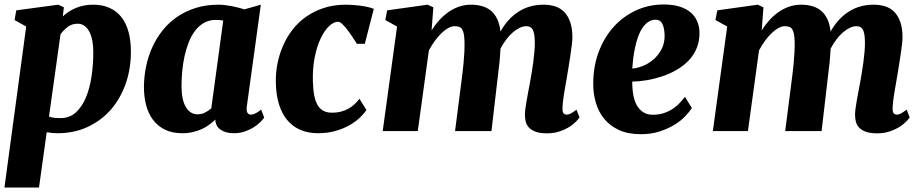

<svg xmlns="http://www.w3.org/2000/svg" viewBox="-21 -589 4141 863"><path d="M238.3 9.8Q212.9 9.8 189 5.4L154.3 253.9H-1L96.7 -469.7L44.4 -499L52.2 -542.5L240.7 -567.9L266.1 -556.2L261.2 -515.1Q272.5 -525.9 286.6 -535.4Q300.8 -544.9 317.6 -552.2Q334.5 -559.6 354.2 -563.7Q374 -567.9 397 -567.9Q439.5 -567.9 471.2 -553.7Q502.9 -539.6 524.4 -512.5Q545.9 -485.4 556.6 -446Q567.4 -406.7 567.4 -356.4Q567.4 -279.3 543.9 -212.6Q520.5 -146 477.3 -96.4Q434.1 -46.9 373.3 -18.6Q312.5 9.8 238.3 9.8ZM328.1 -482.4Q302.2 -482.4 283.7 -468.3Q265.1 -454.1 251 -435.1L199.2 -64.9Q209.5 -61 222.2 -59.6Q234.9 -58.1 251 -58.1Q292 -58.1 320.1 -83.7Q348.1 -109.4 365.5 -151.4Q382.8 -193.4 390.6 -246.8Q398.4 -300.3 398.4 -356Q398.4 -381.3 394.3 -404.3Q390.1 -427.2 381.6 -444.6Q373 -461.9 359.6 -472.2Q346.2 -482.4 328.1 -482.4Z M626 -196.3Q626 -243.7 635.5 -289.8Q645 -335.9 663.8 -377.2Q682.6 -418.5 710.7 -453.4Q738.8 -488.3 775.9 -513.7Q813 -539.1 859.4 -553.5Q905.8 -567.9 960.9 -567.9Q975.6 -567.9 991.5 -565.9Q1007.3 -564 1022.7 -561Q1038.1 -558.1 1052 -554.4Q1065.9 -550.8 1077.1 -546.9L1151.4 -567.9L1088.4 -110.8Q1085.9 -90.8 1091.1 -82.3Q1096.2 -73.7 1107.4 -73.7Q1114.3 -73.7 1124.8 -78.1Q1135.3 -82.5 1152.8 -96.2L1166.5 -60.5Q1162.1 -53.7 1150.9 -42Q1139.6 -30.3 1122.3 -18.8Q1105 -7.3 1081.8 1.2Q1058.6 9.8 1029.8 9.8Q993.7 9.8 970.7 -5.9Q947.8 -21.5 946.8 -51.8Q935.1 -40 919.9 -28.8Q904.8 -17.6 886.2 -9Q867.7 -0.5 845.7 4.6Q823.7 9.8 798.3 9.8Q752.4 9.8 719.7 -6.6Q687 -22.9 666.3 -51Q645.5 -79.1 635.7 -116.7Q626 -154.3 626 -196.3ZM867.2 -75.2Q884.3 -75.2 899.9 -82.8Q915.5 -90.3 928.7 -102.1L982.4 -496.6Q966.3 -499.5 949.2 -499.5Q919.4 -499.5 896.5 -486.6Q873.5 -473.6 856.4 -451.4Q839.4 -429.2 827.6 -399.7Q815.9 -370.1 808.6 -336.9Q801.3 -303.7 798.1 -269Q794.9 -234.4 794.9 -201.7Q794.9 -141.1 814.2 -108.2Q833.5 -75.2 867.2 -75.2Z M1408.2 9.8Q1365.2 9.8 1330.6 -4.6Q1295.9 -19 1271.2 -47.9Q1246.6 -76.7 1233.2 -119.6Q1219.7 -162.6 1218.8 -219.7Q1217.8 -261.2 1226.1 -303Q1234.4 -344.7 1251.2 -383.5Q1268.1 -422.4 1294.2 -456.1Q1320.3 -489.7 1355.7 -514.4Q1391.1 -539.1 1435.5 -553.5Q1480 -567.9 1534.2 -567.9Q1549.3 -567.9 1566.2 -566.7Q1583 -565.4 1599.6 -563.2Q1616.2 -561 1631.6 -557.6Q1647 -554.2 1659.2 -549.3L1618.7 -392.1H1583Q1574.7 -405.3 1563.5 -422.4Q1552.2 -439.5 1540.5 -454.8Q1528.8 -470.2 1517.8 -480.7Q1506.8 -491.2 1499 -491.2Q1479 -491.2 1458.3 -471.7Q1437.5 -452.1 1420.7 -417Q1403.8 -381.8 1393.8 -332.8Q1383.8 -283.7 1385.3 -224.6Q1386.2 -186 1391.6 -159.2Q1397 -132.3 1407.5 -115.2Q1418 -98.1 1433.6 -90.3Q1449.2 -82.5 1470.7 -82.5Q1494.1 -82.5 1512.9 -87.6Q1531.7 -92.8 1546.6 -101.3Q1561.5 -109.9 1573.2 -121.1Q1585 -132.3 1594.7 -145L1626 -94.7Q1615.7 -78.6 1596.7 -60.3Q1577.6 -42 1550.3 -26.4Q1522.9 -10.7 1487.3 -0.5Q1451.7 9.8 1408.2 9.8Z M2052.2 -216.3Q2054.7 -236.3 2057.6 -259.5Q2060.5 -282.7 2062.7 -306.9Q2064.9 -331.1 2066.2 -355Q2067.4 -378.9 2066.9 -400.4Q2066.4 -423.3 2063.5 -437.3Q2060.5 -451.2 2055.2 -458.7Q2049.8 -466.3 2041.5 -468.8Q2033.2 -471.2 2021.5 -471.2Q2008.8 -471.2 1993.4 -462.6Q1978 -454.1 1962.6 -439.2Q1947.3 -424.3 1932.9 -404.5Q1918.5 -384.8 1906.7 -362.3L1856.9 0H1699.2L1763.7 -469.7L1710.9 -499L1719.2 -542.5L1900.9 -567.9L1926.8 -556.2L1918.9 -452.6Q1934.1 -477.1 1953.1 -498Q1972.2 -519 1994.4 -534.7Q2016.6 -550.3 2042.2 -559.1Q2067.9 -567.9 2095.7 -567.9Q2122.6 -567.9 2145.3 -561.5Q2168 -555.2 2185.3 -541Q2202.6 -526.9 2213.6 -503.9Q2224.6 -481 2228.5 -447.3Q2260.7 -504.9 2309.6 -536.4Q2358.4 -567.9 2422.4 -567.9Q2450.7 -567.9 2474.4 -560.3Q2498 -552.7 2515.1 -535.2Q2532.2 -517.6 2542 -489.5Q2551.8 -461.4 2551.8 -420.4Q2551.8 -409.2 2549.3 -388.4Q2546.9 -367.7 2543.2 -343Q2539.6 -318.4 2535.4 -292.7Q2531.2 -267.1 2527.8 -246.6Q2524.9 -228 2521.2 -208Q2517.6 -188 2514.4 -168.5Q2511.2 -148.9 2509.3 -131.6Q2507.3 -114.3 2507.3 -100.6Q2507.3 -83 2513.2 -78.4Q2519 -73.7 2526.4 -73.7Q2534.7 -73.7 2543.7 -78.4Q2552.7 -83 2570.3 -96.2L2584 -60.5Q2580.1 -55.2 2569.1 -43.5Q2558.1 -31.7 2539.8 -19.8Q2521.5 -7.8 2495.8 1.2Q2470.2 10.3 2437.5 10.3Q2404.3 10.3 2384.8 2.4Q2365.2 -5.4 2355 -17.3Q2344.7 -29.3 2341.6 -44.2Q2338.4 -59.1 2338.4 -73.2Q2338.4 -83.5 2340.3 -99.4Q2342.3 -115.2 2345.7 -134.5Q2349.1 -153.8 2353 -174.8Q2356.9 -195.8 2360.8 -216.3Q2364.3 -235.8 2368.4 -259.5Q2372.6 -283.2 2375.7 -307.9Q2378.9 -332.5 2381.1 -356.9Q2383.3 -381.3 2382.8 -402.8Q2382.3 -422.9 2379.9 -436Q2377.4 -449.2 2372.8 -457Q2368.2 -464.8 2361.1 -468Q2354 -471.2 2344.2 -471.2Q2330.1 -471.2 2314.7 -463.9Q2299.3 -456.5 2283.9 -443.4Q2268.6 -430.2 2254.4 -411.4Q2240.2 -392.6 2228.5 -370.1Q2227.1 -339.4 2223.9 -307.1Q2220.7 -274.9 2216.8 -246.6L2188 0H2024.4Z M2645.5 -210Q2645 -288.1 2669.4 -354Q2693.8 -419.9 2736.6 -467.5Q2779.3 -515.1 2837.2 -542Q2895 -568.8 2962.4 -568.8Q3003.9 -568.8 3033.9 -559.3Q3064 -549.8 3083.3 -533.2Q3102.5 -516.6 3112.3 -494.1Q3122.1 -471.7 3123 -445.8Q3124 -405.3 3110.8 -373.3Q3097.7 -341.3 3074.2 -316.9Q3050.8 -292.5 3019.8 -274.7Q2988.8 -256.8 2954.8 -245.6Q2920.9 -234.4 2886.2 -228.5Q2851.6 -222.7 2820.8 -222.2Q2820.8 -146 2845.2 -109.6Q2869.6 -73.2 2912.1 -73.2Q2941.4 -73.2 2964.1 -81.1Q2986.8 -88.9 3004.4 -100.8Q3022 -112.8 3034.9 -127Q3047.9 -141.1 3057.6 -153.8L3088.9 -103.5Q3078.6 -87.4 3059.3 -66.9Q3040 -46.4 3011.2 -28.6Q2982.4 -10.7 2944.3 1.7Q2906.2 14.2 2859.4 14.2Q2800.8 14.2 2760 -5.1Q2719.2 -24.4 2693.8 -56.2Q2668.5 -87.9 2657 -127.9Q2645.5 -168 2645.5 -210ZM2820.8 -280.8Q2842.3 -282.2 2868.2 -292.5Q2894 -302.7 2916.3 -321.8Q2938.5 -340.8 2952.9 -368.7Q2967.3 -396.5 2966.3 -432.6Q2964.8 -466.3 2955.3 -483.4Q2945.8 -500.5 2926.3 -500.5Q2907.7 -500.5 2892.8 -490.5Q2877.9 -480.5 2866.7 -463.6Q2855.5 -446.8 2847.4 -424.6Q2839.4 -402.3 2834 -377.9Q2828.6 -353.5 2825.4 -328.4Q2822.3 -303.2 2820.8 -280.8Z M3536.1 -216.3Q3538.6 -236.3 3541.5 -259.5Q3544.4 -282.7 3546.6 -306.9Q3548.8 -331.1 3550 -355Q3551.3 -378.9 3550.8 -400.4Q3550.3 -423.3 3547.4 -437.3Q3544.4 -451.2 3539.1 -458.7Q3533.7 -466.3 3525.4 -468.8Q3517.1 -471.2 3505.4 -471.2Q3492.7 -471.2 3477.3 -462.6Q3461.9 -454.1 3446.5 -439.2Q3431.2 -424.3 3416.7 -404.5Q3402.3 -384.8 3390.6 -362.3L3340.8 0H3183.1L3247.6 -469.7L3194.8 -499L3203.1 -542.5L3384.8 -567.9L3410.6 -556.2L3402.8 -452.6Q3418 -477.1 3437 -498Q3456.1 -519 3478.3 -534.7Q3500.5 -550.3 3526.1 -559.1Q3551.8 -567.9 3579.6 -567.9Q3606.4 -567.9 3629.2 -561.5Q3651.9 -555.2 3669.2 -541Q3686.5 -526.9 3697.5 -503.9Q3708.5 -481 3712.4 -447.3Q3744.6 -504.9 3793.5 -536.4Q3842.3 -567.9 3906.2 -567.9Q3934.6 -567.9 3958.3 -560.3Q3981.9 -552.7 3999 -535.2Q4016.1 -517.6 4025.9 -489.5Q4035.6 -461.4 4035.6 -420.4Q4035.6 -409.2 4033.2 -388.4Q4030.8 -367.7 4027.1 -343Q4023.4 -318.4 4019.3 -292.7Q4015.1 -267.1 4011.7 -246.6Q4008.8 -228 4005.1 -208Q4001.5 -188 3998.3 -168.5Q3995.1 -148.9 3993.2 -131.6Q3991.2 -114.3 3991.2 -100.6Q3991.2 -83 3997.1 -78.4Q4002.9 -73.7 4010.3 -73.7Q4018.6 -73.7 4027.6 -78.4Q4036.6 -83 4054.2 -96.2L4067.9 -60.5Q4064 -55.2 4053 -43.5Q4042 -31.7 4023.7 -19.8Q4005.4 -7.8 3979.7 1.2Q3954.1 10.3 3921.4 10.3Q3888.2 10.3 3868.7 2.4Q3849.1 -5.4 3838.9 -17.3Q3828.6 -29.3 3825.4 -44.2Q3822.3 -59.1 3822.3 -73.2Q3822.3 -83.5 3824.2 -99.4Q3826.2 -115.2 3829.6 -134.5Q3833 -153.8 3836.9 -174.8Q3840.8 -195.8 3844.7 -216.3Q3848.1 -235.8 3852.3 -259.5Q3856.4 -283.2 3859.6 -307.9Q3862.8 -332.5 3865 -356.9Q3867.2 -381.3 3866.7 -402.8Q3866.2 -422.9 3863.8 -436Q3861.3 -449.2 3856.7 -457Q3852.1 -464.8 3845 -468Q3837.9 -471.2 3828.1 -471.2Q3814 -471.2 3798.6 -463.9Q3783.2 -456.5 3767.8 -443.4Q3752.4 -430.2 3738.3 -411.4Q3724.1 -392.6 3712.4 -370.1Q3710.9 -339.4 3707.8 -307.1Q3704.6 -274.9 3700.7 -246.6L3671.9 0H3508.3Z"/></svg>

Font: Merriweather UltraBold
Style: Italic
Weight: 900
Italic angle: -7°
Designer: Eben Sorkin ( eben@eyebytes.com )
Foundry: Eben Sorkin ( eben@eyebytes.com )
Version: Version 1.52; ttfautohint (v1.4.1)